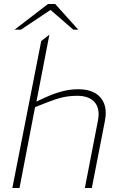

<svg xmlns="http://www.w3.org/2000/svg" viewBox="-20 -944 609 964"><path d="M42 0 187 -738 228 -770 161 -424 152 -429 206 -454Q249 -474 290.5 -485Q332 -496 374 -496Q423 -496 456 -477.5Q489 -459 503 -423Q517 -387 506 -333L441 0H406L472 -340Q483 -399 455 -431Q427 -463 368 -463Q328 -463 293.5 -455Q259 -447 214 -429L156 -406L78 0ZM53 -795 221 -924H257L238 -897L85 -795ZM348 -795 226 -901 221 -924H257L373 -795Z"/></svg>

Font: REM Thin
Style: Italic
Weight: 250
Italic angle: -11°
Designer: Octavio Pardo
Foundry: Ashler Design
Version: Version 1.005;gftools[0.9.28]